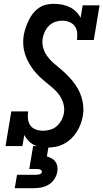

<svg xmlns="http://www.w3.org/2000/svg" viewBox="-20 -763 540 1003"><path d="M226 8Q207 8 188.5 4.5Q170 1 154.5 -7.5Q139 -16 127 -29Q115 -42 107 -58L97 0H9L39 -181H127Q124 -162 126 -142.5Q128 -123 138.5 -108Q149 -93 167 -86.5Q185 -80 205 -80Q223 -80 242.5 -85.5Q262 -91 277 -104.5Q292 -118 301.5 -136Q311 -154 314 -173Q318 -198 311 -222Q304 -246 290.5 -265.5Q277 -285 259 -300.5Q241 -316 222.5 -331Q204 -346 187 -362Q170 -378 155.5 -397Q141 -416 129.5 -436.5Q118 -457 110.5 -481Q103 -505 101.5 -529.5Q100 -554 104 -580Q108 -600 114.5 -619Q121 -638 130 -657Q139 -676 152.5 -693Q166 -710 183.5 -722Q201 -734 221 -738.5Q241 -743 261 -743Q283 -743 304 -739Q325 -735 343.5 -726Q362 -717 377 -702.5Q392 -688 401 -670L412 -735H500L470 -554H382Q385 -573 383 -592.5Q381 -612 370.5 -626.5Q360 -641 342 -648Q324 -655 305 -655Q287 -655 269 -649Q251 -643 237 -629.5Q223 -616 214.5 -598.5Q206 -581 203 -563Q199 -538 205.5 -514Q212 -490 226 -470.5Q240 -451 257.5 -435.5Q275 -420 293.5 -405Q312 -390 328.5 -373.5Q345 -357 360 -338.5Q375 -320 386.5 -300Q398 -280 405.5 -256Q413 -232 415 -207.5Q417 -183 413 -158Q409 -136 401 -114.5Q393 -93 380.5 -73.5Q368 -54 351 -38Q334 -22 313 -11Q292 0 270 4Q248 8 226 8Q226 8 226 8Q226 8 226 8ZM57 220 69 150H169Q173 150 177.5 149.5Q182 149 186.5 147.5Q191 146 194.5 143Q198 140 199 135Q199 131 196.5 127.5Q194 124 190.5 122.5Q187 121 182.5 120.5Q178 120 174 120H133L153 0H234L225 54Q238 58 250 64.5Q262 71 269.5 81.5Q277 92 279.5 106Q282 120 279 135Q276 154 264.5 172Q253 190 235 201Q217 212 197 216Q177 220 157 220Z"/></svg>

Font: Iosevka Curly Slab SmBdObl
Style: Regular
Weight: 600
Italic angle: -9°
Monospace: yes
Designer: Belleve Invis
Foundry: Belleve Invis
Version: Version 11.0.0; ttfautohint (v1.8.3)